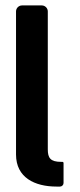

<svg xmlns="http://www.w3.org/2000/svg" viewBox="-20 -687 293 707"><path d="M188 0H201C208 0 214 -6 214 -13V-87C214 -89 212 -91 210 -91H205C165 -91 156 -106 156 -137V-645C156 -657 146 -667 134 -667H61C49 -667 39 -657 39 -645V-118C39 -33 108 0 188 0Z"/></svg>

Font: DIN Rundschrift
Style: Breit
Weight: 400
Width: 7
Version: Version 1.027